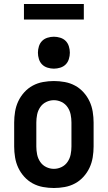

<svg xmlns="http://www.w3.org/2000/svg" viewBox="-20 -934 540 962"><path d="M250 8Q223 8 195.5 3Q168 -2 144 -15Q120 -28 101.5 -48.5Q83 -69 71.5 -93.5Q60 -118 55.5 -145.5Q51 -173 51 -200V-320Q51 -347 55.5 -374.5Q60 -402 71.5 -426.5Q83 -451 101.5 -471.5Q120 -492 144 -505Q168 -518 195.5 -523Q223 -528 250 -528Q277 -528 304.5 -523Q332 -518 356 -505Q380 -492 398.5 -471.5Q417 -451 428.5 -426.5Q440 -402 444.5 -374.5Q449 -347 449 -320V-200Q449 -173 444.5 -145.5Q440 -118 428.5 -93.5Q417 -69 398.5 -48.5Q380 -28 356 -15Q332 -2 304.5 3Q277 8 250 8ZM250 -88Q270 -88 288.5 -97Q307 -106 318.5 -123Q330 -140 334 -160Q338 -180 338 -200V-320Q338 -340 334 -360Q330 -380 318.5 -397Q307 -414 288.5 -423Q270 -432 250 -432Q230 -432 211.5 -423Q193 -414 181.5 -397Q170 -380 166 -360Q162 -340 162 -320V-200Q162 -180 166 -160Q170 -140 181.5 -123Q193 -106 211.5 -97Q230 -88 250 -88ZM250 -590Q234 -590 218 -595Q202 -600 191 -611Q180 -622 175 -638Q170 -654 170 -670Q170 -686 175 -702Q180 -718 191 -729Q202 -740 218 -745Q234 -750 250 -750Q266 -750 282 -745Q298 -740 309 -729Q320 -718 325 -702Q330 -686 330 -670Q330 -654 325 -638Q320 -622 309 -611Q298 -600 282 -595Q266 -590 250 -590ZM100 -836V-914H400V-836Z"/></svg>

Font: Iosevka Term Curly
Style: Bold
Weight: 700
Designer: Belleve Invis
Foundry: Belleve Invis
Version: Version 32.3.0